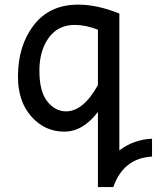

<svg xmlns="http://www.w3.org/2000/svg" viewBox="-20 -542 661 809"><path d="M258.3 -72.8Q331.1 -72.8 392.6 -183.6V-417Q340.8 -437 294.9 -437Q220.2 -437 180.7 -376Q146 -323.2 146 -243.7Q146 -156.7 179.2 -114.7Q212.4 -72.8 258.3 -72.8ZM482.9 91.8Q543 45.9 620.6 42.5V117.7Q500 124.5 457.5 246.1H392.6V-70.3Q329.1 12.7 251 12.7Q168.5 12.7 112.1 -51Q55.7 -114.7 55.7 -218.8Q55.7 -349.6 122.3 -436Q189 -522.5 309.6 -522.5Q389.6 -522.5 482.9 -484.9Z"/></svg>

Font: Cadman
Style: Regular
Weight: 400
Designer: Paul James MIller
Foundry: High-Logic / Made with FontCreator
Version: Version 2.114;March 28, 2021;FontCreator 13.0.0.2683 64-bit